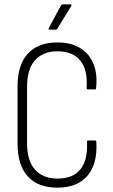

<svg xmlns="http://www.w3.org/2000/svg" viewBox="-20 -859 524 887"><path d="M245 8Q156 8 108.5 -44Q61 -96 61 -196V-460Q61 -559 108.5 -611Q156 -663 245 -663Q307 -663 349 -638Q391 -613 411 -566Q431 -519 424 -452Q424 -446 419 -446H386Q380 -446 380 -452Q386 -536 351 -579Q316 -622 246 -622Q178 -622 141.5 -580.5Q105 -539 105 -458V-198Q105 -117 141.5 -75.5Q178 -34 246 -34Q318 -34 352 -77.5Q386 -121 382 -204Q381 -210 387 -210H419Q425 -210 425 -203Q431 -102 384 -47Q337 8 245 8ZM209 -722Q206 -722 205 -724Q204 -726 205 -729L262 -834Q265 -839 270 -839H306Q309 -839 310 -836.5Q311 -834 309 -831L245 -727Q243 -722 237 -722Z"/></svg>

Font: Sofia Sans Condensed Light
Style: Regular
Weight: 300
Designer: Botio Nikoltchev, Ani Petrova
Foundry: lettersoup
Version: Version 4.101